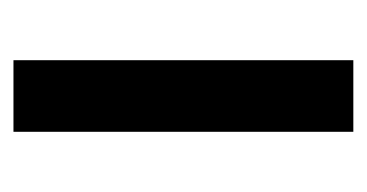

<svg xmlns="http://www.w3.org/2000/svg" viewBox="-151 -399 550 288"><g transform="rotate(-90 124.0 -255.0)"><path d="M70.3 -509.8H177.7V0H70.3Z"/></g></svg>

Font: Lato-SemiBold
Style: Regular
Weight: 500
Designer: Lukasz Dziedzic with Adam Twardoch and Botio Nikoltchev
Foundry: tyPoland Lukasz Dziedzic
Version: ""